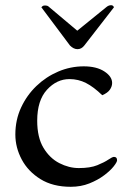

<svg xmlns="http://www.w3.org/2000/svg" viewBox="-20 -705 497 738"><path d="M302 -450Q351 -450 381 -430.5Q411 -411 411 -386Q411 -373 402.5 -360.5Q394 -348 373 -339Q340 -371 310.5 -386Q281 -401 247 -401Q198 -401 160.5 -360Q123 -319 123 -241Q123 -177 147 -137Q171 -97 208 -78Q245 -59 283 -59Q327 -59 354 -70Q381 -81 396.5 -91.5Q412 -102 418 -102Q430 -102 430 -89Q430 -82 417 -65.5Q404 -49 380 -31Q356 -13 323.5 0Q291 13 252 13Q183 13 135.5 -16.5Q88 -46 63.5 -92Q39 -138 39 -188Q39 -244 61 -291.5Q83 -339 120 -374.5Q157 -410 204 -430Q251 -450 302 -450ZM277 -587 388 -677Q397 -685 407 -685Q415 -685 418 -677L304 -530Q293 -516 278 -516Q263 -516 249 -530L139 -677Q139 -677 142.5 -680.5Q146 -684 153 -684Q157 -684 161 -683Q165 -682 170 -677Z"/></svg>

Font: Sedan SC
Style: Regular
Weight: 400
Designer: Sebastian Salazar
Foundry: Sebastian Salazar
Version: Version 1.100; ttfautohint (v1.8.4.7-5d5b)